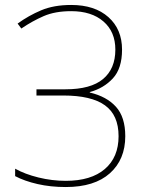

<svg xmlns="http://www.w3.org/2000/svg" viewBox="-20 -744 582 774"><path d="M472 -544Q472 -468 435 -428Q398 -388 342 -373V-371Q410 -355 447.5 -313.5Q485 -272 485 -195Q485 -101 423 -45.5Q361 10 245 10Q184 10 131.5 -2Q79 -14 41 -34V-64Q80 -42 135 -28.5Q190 -15 245 -15Q347 -15 402.5 -62.5Q458 -110 458 -195Q458 -280 403 -319.5Q348 -359 235 -359H127V-384H244Q346 -384 395.5 -425.5Q445 -467 445 -544Q445 -616 397 -657.5Q349 -699 267 -699Q202 -699 156 -679Q110 -659 66 -629L51 -649Q95 -681 146 -702.5Q197 -724 267 -724Q362 -724 417 -675Q472 -626 472 -544Z"/></svg>

Font: Noto Sans Thin
Style: Regular
Weight: 100
Designer: Monotype Design Team
Foundry: Monotype Imaging Inc.
Version: Version 2.007